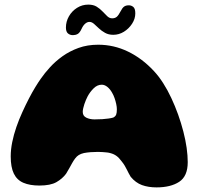

<svg xmlns="http://www.w3.org/2000/svg" viewBox="-20 -793 861 833"><path d="M659 20Q623.5 20 596 10Q568.5 0 547 -26Q542.5 -33.5 538.5 -41Q534.5 -48.5 530.8 -56.2Q527 -64 521.5 -73.5Q516 -83 507 -94Q496.5 -108.5 485 -116.8Q473.5 -125 459.5 -128.5Q453.5 -130.5 444.8 -131.5Q436 -132.5 425.5 -133.2Q415 -134 405 -134Q389.5 -134 373.2 -132.8Q357 -131.5 344 -129Q331 -126 322 -120.5Q313 -115 306 -105.5Q299.5 -97 293.2 -85.8Q287 -74.5 280.5 -62.8Q274 -51 266.5 -39Q250.5 -17.5 224.8 -2.8Q199 12 151 12Q109.5 12 81.5 0Q53.5 -12 40 -39.8Q26.5 -67.5 26.5 -114.5Q26.5 -144 33 -176.2Q39.5 -208.5 51 -241.8Q62.5 -275 76.8 -306.2Q91 -337.5 105.5 -365.5Q120 -393.5 133.5 -415.5Q147 -437.5 157 -451.5Q173.5 -475.5 197 -501.2Q220.5 -527 251.2 -549Q282 -571 320.5 -585Q359 -599 406 -599Q474 -599 535.5 -569.2Q597 -539.5 648 -484.5Q669 -462 688 -432.2Q707 -402.5 723.2 -367.8Q739.5 -333 752.8 -296Q766 -259 775.5 -222.2Q785 -185.5 789.8 -151.5Q794.5 -117.5 794.5 -89.5Q794.5 -28.5 757.5 -4.2Q720.5 20 659 20ZM471.5 -283Q481 -288 484 -295.8Q487 -303.5 487 -319Q487 -329 484.2 -341.8Q481.5 -354.5 477 -367.5Q472.5 -380.5 466.5 -390.5Q458 -406 446 -415.8Q434 -425.5 421.5 -425.5Q402 -425.5 386 -409.5Q370 -393.5 360 -374.5Q356.5 -368 352.8 -359.2Q349 -350.5 346 -341.2Q343 -332 341 -323.2Q339 -314.5 339 -307.5Q339 -290 354.5 -282.5Q370 -275 390 -275Q409 -275 424.2 -276Q439.5 -277 451.2 -278.8Q463 -280.5 471.5 -283ZM296.5 -640.5Q283.5 -640.5 274.8 -648Q266 -655.5 266 -673.5Q266 -699.5 279 -722.2Q292 -745 314.2 -759Q336.5 -773 363 -773Q385 -773 399.5 -764Q414 -755 425 -743.2Q436 -731.5 445.5 -722.5Q455 -713.5 466.5 -713.5Q479 -713.5 486.8 -720.2Q494.5 -727 503.5 -744.5Q510.5 -758.5 518.2 -764.2Q526 -770 539 -770Q549.5 -770 558.2 -763Q567 -756 567 -735Q567 -711.5 553 -690Q539 -668.5 517.5 -655.2Q496 -642 471.5 -642Q451 -642 435.8 -650.5Q420.5 -659 409 -670Q397.5 -681 387.8 -689.5Q378 -698 368 -698Q358.5 -698 349.5 -690.2Q340.5 -682.5 334 -668Q326 -650.5 316.8 -645.5Q307.5 -640.5 296.5 -640.5Z"/></svg>

Font: Gluten ExtraBold
Style: Regular
Weight: 800
Designer: Tyler Finck
Foundry: Etcetera Type Company
Version: Version 1.300